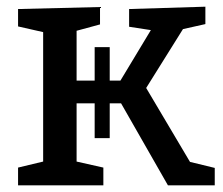

<svg xmlns="http://www.w3.org/2000/svg" viewBox="-20 -554 667 574"><path d="M417 -291 548 -70 622 -52V0H482L342 -245H308V-141H263V-245H209V-71L289 -53V0H34V-53L109 -71V-458L34 -475V-527L279 -533V-481L209 -462V-313H263V-413H308V-313H340L431 -464L366 -474V-527L594 -534V-482L527 -467Z"/></svg>

Font: Bitter Pro Medium
Style: Regular
Weight: 500
Designer: Sol Matas, and Bitter project Authors
Foundry: Sol Matas
Version: Version 1.010